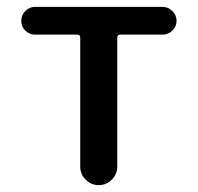

<svg xmlns="http://www.w3.org/2000/svg" viewBox="-20 -540 577 560"><path d="M82 -439Q66 -439 54 -450.5Q42 -462 42 -479Q42 -496 54 -508Q66 -520 82 -520H454Q470 -520 482.5 -508Q495 -496 495 -479Q495 -463 483 -451Q471 -439 454 -439H331Q322 -439 322 -430V-54Q322 -32 306 -16Q290 0 268 0Q246 0 230 -16Q214 -32 214 -54V-430Q214 -439 205 -439Z"/></svg>

Font: Rounded Mplus 1c Medium
Style: Regular
Weight: 500
Version: Version 1.059.20150529